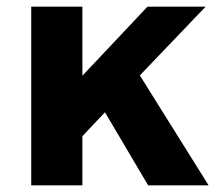

<svg xmlns="http://www.w3.org/2000/svg" viewBox="-20 -558 653 578"><path d="M426 0 296 -220 228 -148V0H74V-538H228V-330L424 -538H599L401 -331L608 0Z"/></svg>

Font: Montserrat arm2 SemiBold
Style: Regular
Weight: 600
Designer: Julieta Ulanovsky
Foundry: Julieta Ulanovsky
Version: Version 6.000